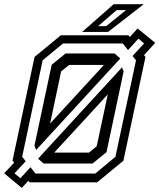

<svg xmlns="http://www.w3.org/2000/svg" viewBox="-32 -868 759 914"><path d="M71.5 26.5 -12 -43 35.5 -94 27.5 -103 132.5 -597 257.5 -700H579.5L586 -692L623 -732.5L707 -664L653.5 -605.5L660.5 -597L555.5 -103L430.5 0H108.5L103 -7.5ZM226 -141.5H391.5L428.5 -172L481 -418.5ZM176 -89.5 149 -112.5 549 -547.5 556.5 -528 475 -143.5 408.5 -89.5ZM65 -19.5 113 -72 136.5 -42H421.5L517.5 -121.5L615.5 -581L599 -601.5L654 -661.5L627 -684L577.5 -629.5L552.5 -661H268L171 -581L73.5 -121.5L90.5 -100.5L37 -43ZM140 -154 132 -174.5 214 -559.5 280 -613.5H513.5L540.5 -589.5ZM206.5 -280 463 -559H297L259 -528ZM359 -716 509 -848H652.5L482.5 -716ZM435 -743.5H473.5L568 -820H523.5Z"/></svg>

Font: Tourney Medium
Style: Italic
Weight: 500
Italic angle: -12°
Version: Version 1.015